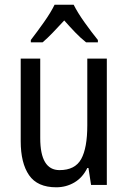

<svg xmlns="http://www.w3.org/2000/svg" viewBox="-20 -786 545 816"><path d="M434 -537V0H367L356 -72H351Q331 -31 296 -10.5Q261 10 219 10Q139 10 103.5 -41.5Q68 -93 68 -186V-537H151V-199Q151 -63 233 -63Q299 -63 325 -110Q351 -157 351 -253V-537ZM293 -766Q310 -732 340 -690Q370 -648 396 -616V-606H346Q323 -624 300 -648Q277 -672 253 -699Q228 -672 204.5 -647.5Q181 -623 161 -606H111V-616Q138 -651 167 -692Q196 -733 212 -766Z"/></svg>

Font: Noto Sans Bengali UI Condensed
Style: Regular
Weight: 400
Width: 3
Designer: Jelle Bosma - Monotype Design Team
Foundry: Monotype Imaging Inc.
Version: Version 2.003; ttfautohint (v1.8.4.7-5d5b)